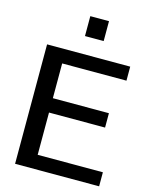

<svg xmlns="http://www.w3.org/2000/svg" viewBox="-135 -1024 874 1110"><g transform="rotate(15 301.5 -468.5)"><path d="M65.4 0V-714.8H563V-630.9H178.2V-422.9H513.7V-336.9H178.2V-84H568.4V0ZM264.6 -817.9V-937H376.5V-817.9Z"/></g></svg>

Font: Pontano Sans
Style: Bold
Weight: 700
Designer: Vernon Adams
Foundry: Vernon Adams
Version: Version 2.001